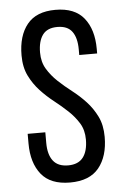

<svg xmlns="http://www.w3.org/2000/svg" viewBox="-52 -746 522 791"><g transform="rotate(-5 209.0 -350.0)"><path d="M207 -707Q287 -707 325 -659.5Q363 -612 363 -532V-513H289V-536Q289 -584 270 -610Q251 -636 209 -636Q167 -636 148 -610Q129 -584 129 -537Q129 -498 146.5 -469Q164 -440 190 -415.5Q216 -391 246.5 -367.5Q277 -344 303 -316Q329 -288 346.5 -252.5Q364 -217 364 -168Q364 -88 325.5 -40.5Q287 7 206 7Q125 7 87 -40.5Q49 -88 49 -168V-208H122V-164Q122 -116 142 -90Q162 -64 204 -64Q246 -64 266 -90Q286 -116 286 -164Q286 -203 268.5 -231.5Q251 -260 225 -284.5Q199 -309 169 -332.5Q139 -356 113 -384Q87 -412 69.5 -447.5Q52 -483 52 -532Q52 -613 90 -660Q128 -707 207 -707Z"/></g></svg>

Font: Bebas Neue Regular
Style: Regular
Weight: 400
Designer: Ryoichi Tsunekawa & LGV (GE)
Foundry: Free Software Foundation, Inc.
Version: Version 1.003 August 13, 2016